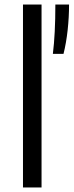

<svg xmlns="http://www.w3.org/2000/svg" viewBox="-20 -828 325 848"><path d="M81.5 0V-808H163.5V0ZM224.5 -808H285Q285 -752.5 278.8 -695.2Q272.5 -638 260.5 -590H213.5Q224.5 -678 224.5 -808Z"/></svg>

Font: Encode Sans Semi Expanded
Style: Regular
Weight: 400
Width: 6
Designer: Multiple Designers
Foundry: Impallari Type
Version: Version 2.000